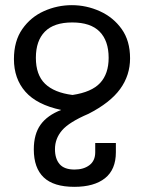

<svg xmlns="http://www.w3.org/2000/svg" viewBox="-20 -522 568 744"><path d="M268 202Q188 202 149.5 165.5Q111 129 111 57Q111 -2 137 -38.5Q163 -75 217 -96Q123 -116 78.5 -166.5Q34 -217 34 -293Q34 -363 66.5 -409.5Q99 -456 150.5 -479Q202 -502 258.5 -502Q315 -502 367 -478.5Q419 -455 451.5 -409.5Q484 -364 484 -296Q484 -230 445.5 -177Q407 -124 323 -81Q248 -49 220.5 -17Q193 15 193 56Q193 93 211 114Q229 135 269 135Q304 135 326.5 118Q349 101 349 68V32H429V68Q429 135 387 168.5Q345 202 268 202ZM261 -154Q335 -165 368 -200.5Q401 -236 401 -298Q401 -364 366 -399.5Q331 -435 260 -435Q189 -435 154 -399.5Q119 -364 119 -298Q119 -232 154.5 -197.5Q190 -163 261 -154Z"/></svg>

Font: PlemolJP
Style: Regular
Weight: 400
Monospace: yes
Version: v2.0.4; ttfautohint (v1.8.4.7-5d5b-dirty) -l 6 -r 45 -G 200 